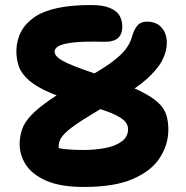

<svg xmlns="http://www.w3.org/2000/svg" viewBox="-20 -731 740 763"><path d="M314 12Q220 12 163.5 -13Q107 -38 82 -77.5Q57 -117 58 -163Q59 -191 68 -217.5Q77 -244 103 -272Q129 -300 179.5 -335Q230 -370 312 -415Q382 -453 421.5 -482Q461 -511 479.5 -535.5Q498 -560 505 -587Q513 -614 526 -629.5Q539 -645 564 -645Q601 -645 622 -621.5Q643 -598 643 -561Q643 -526 624 -490Q605 -454 561 -415Q517 -376 440 -333Q362 -288 316 -259Q270 -230 248 -210.5Q226 -191 219.5 -176.5Q213 -162 213 -147Q213 -130 216 -107.5Q219 -85 236 -54L150 -166Q193 -144 229.5 -139.5Q266 -135 311 -135Q359 -135 399.5 -143Q440 -151 464.5 -169.5Q489 -188 489 -218Q489 -233 478 -247Q467 -261 433 -277Q399 -293 328 -312Q239 -337 182.5 -361Q126 -385 96 -411Q66 -437 55.5 -465.5Q45 -494 45 -529Q47 -615 117 -663Q187 -711 341 -711Q389 -711 416.5 -699.5Q444 -688 455 -669Q466 -650 466 -625Q466 -594 448 -579Q430 -564 392 -565Q317 -567 274.5 -562.5Q232 -558 214.5 -548.5Q197 -539 197 -527Q197 -513 211 -501.5Q225 -490 252 -478Q279 -466 317.5 -452.5Q356 -439 404 -422Q484 -395 532.5 -371.5Q581 -348 606.5 -325Q632 -302 640.5 -275.5Q649 -249 649 -216Q649 -157 615.5 -104.5Q582 -52 508.5 -20Q435 12 314 12Z"/></svg>

Font: Shantell Sans
Style: Bold
Weight: 700
Designer: Stephen Nixon, Anya Danilova, Shantell Martin
Foundry: Arrow Type
Version: Version 1.011;[c5ecc13dd]